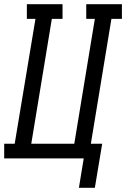

<svg xmlns="http://www.w3.org/2000/svg" viewBox="-46 -755 601 915"><path d="M330 140 353 0H-26V-70H24L123 -665H82V-735H252V-665H201L103 -70H308L406 -665H365V-735H535V-665H485L387 -70H441L406 140Z"/></svg>

Font: Iosevka Slab Oblique
Style: Regular
Weight: 400
Italic angle: -9°
Monospace: yes
Designer: Belleve Invis
Foundry: Belleve Invis
Version: Version 11.1.1; ttfautohint (v1.8.3)